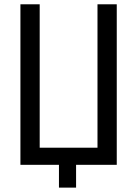

<svg xmlns="http://www.w3.org/2000/svg" viewBox="-20 -752 626 876"><path d="M73.2 0V-732.4H161.1V-78.1H424.8V-732.4H512.7V0H327.1V104H249V0Z"/></svg>

Font: Consola Mono
Style: Book
Weight: 400
Monospace: yes
Designer: Wojciech Kalinowski "wmk69" (wmk69@o2.pl)
Foundry: Wojciech Kalinowski "wmk69" (wmk69@o2.pl)
Version: Version 2.1.0